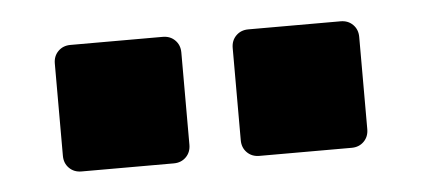

<svg xmlns="http://www.w3.org/2000/svg" viewBox="-28 -809 565 257"><g transform="rotate(-5 254.5 -680.0)"><path d="M220 -742V-618Q220 -608 213.5 -601.5Q207 -595 197 -595H73Q63 -595 56.5 -601.5Q50 -608 50 -618V-742Q50 -752 56.5 -758.5Q63 -765 73 -765H197Q207 -765 213.5 -758.5Q220 -752 220 -742ZM459 -742V-618Q459 -608 452.5 -601.5Q446 -595 436 -595H312Q302 -595 295.5 -601.5Q289 -608 289 -618V-742Q289 -752 295.5 -758.5Q302 -765 312 -765H436Q446 -765 452.5 -758.5Q459 -752 459 -742Z"/></g></svg>

Font: Rubik
Style: Regular
Weight: 900
Designer: Hubert & Fischer
Foundry: Hubert & Fischer
Version: Version 1.100